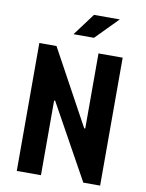

<svg xmlns="http://www.w3.org/2000/svg" viewBox="-100 -1009 820 1079"><g transform="rotate(10 310.0 -469.5)"><path d="M72.2 -730H170.2L403.8 -301.6H409.8V-730.1H547.8V-0.1H451.9L216.2 -425.8H210.2V0H72.2ZM494.4 -939H347.3L252.6 -812.1H369.6Z"/></g></svg>

Font: Monaspace Krypton Var ExLight
Style: Regular
Weight: 200
Designer: Riley Cran and the Lettermatic Team
Version: Version 1.200 (Monaspace Krypton Var)